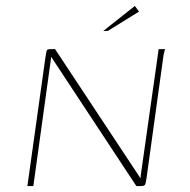

<svg xmlns="http://www.w3.org/2000/svg" viewBox="-20 -625 638 645"><path d="M72 0 132 -428Q134 -443 135.5 -450Q137 -457 140 -458.5Q143 -460 151 -460H165L452 -26L453 -37L513 -460H535Q534 -459 533 -455Q532 -451 531 -446.5Q530 -442 529 -437L473 -32Q470 -10 467.5 -5Q465 0 453 0H438L152 -434L151 -426L92 0ZM327 -521 433 -605 447 -586 342 -521Z"/></svg>

Font: Genos Thin Thin
Style: Italic
Weight: 250
Italic angle: -8°
Version: Version 1.010